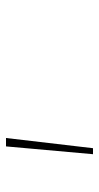

<svg xmlns="http://www.w3.org/2000/svg" viewBox="135 -833 330 640"><g transform="rotate(-90 300.0 -513.0)"><path d="M132 -658H160L126 -368H106Z"/></g></svg>

Font: Ysabeau Infant Extralight
Style: Regular
Weight: 200
Designer: Christian Thalmann (Catharsis Fonts)
Version: Version 0.003